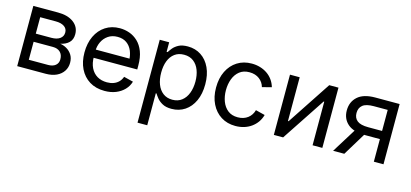

<svg xmlns="http://www.w3.org/2000/svg" viewBox="-63 -1008 3576 1670"><g transform="rotate(15 1724.5 -173.0)"><path d="M75.2 0V-542.5H297.9Q386.2 -542.5 438.7 -503.2Q491.2 -463.9 491.2 -397.9Q491.2 -350.1 462.9 -322.5Q434.6 -294.9 386.2 -285.2Q417.5 -280.8 446.3 -263.9Q475.1 -247.1 493.7 -217.8Q512.2 -188.5 512.2 -146.5Q512.2 -104.5 490.5 -71.3Q468.8 -38.1 428.5 -19Q388.2 0 332 0ZM158.2 -79.6H332Q374.5 -79.6 398.4 -99.6Q422.4 -119.6 422.4 -153.8Q422.4 -195.3 398.4 -218.5Q374.5 -241.7 332 -241.7H158.2ZM158.2 -314.9H298.3Q347.7 -314.9 375.5 -335.2Q403.3 -355.5 403.3 -390.6Q403.3 -424.8 375.2 -443.8Q347.2 -462.9 297.9 -462.9H158.2Z M863.8 11.7Q784.7 11.7 727.8 -23.4Q670.9 -58.6 640.1 -121.3Q609.4 -184.1 609.4 -267.1Q609.4 -350.6 639.6 -414.3Q669.9 -478 725.1 -513.9Q780.3 -549.8 854 -549.8Q898.4 -549.8 940.7 -534.9Q982.9 -520 1017.1 -487.5Q1051.3 -455.1 1071.3 -403.1Q1091.3 -351.1 1091.3 -277.3V-242.2H667.5V-315.9H1043.9L1003.4 -289.1Q1003.4 -342.8 986.3 -384Q969.2 -425.3 936 -448.7Q902.8 -472.2 854 -472.2Q804.7 -472.2 769.8 -448.2Q734.9 -424.3 716.3 -385.5Q697.8 -346.7 697.8 -301.8V-253.9Q697.8 -193.8 718.5 -151.9Q739.3 -109.9 776.6 -87.9Q814 -65.9 864.3 -65.9Q897 -65.9 923.3 -75.4Q949.7 -85 968.8 -104Q987.8 -123 997.6 -150.9L1082.5 -129.9Q1070.3 -87.9 1039.8 -56.2Q1009.3 -24.4 964.6 -6.3Q919.9 11.7 863.8 11.7Z M1213.4 204.1V-542.5H1298.3V-456.5H1307.1Q1316.9 -472.7 1334.5 -494.4Q1352.1 -516.1 1383.3 -533Q1414.6 -549.8 1465.8 -549.8Q1533.7 -549.8 1585.7 -515.6Q1637.7 -481.4 1667 -418.5Q1696.3 -355.5 1696.3 -270Q1696.3 -184.1 1667.2 -120.8Q1638.2 -57.6 1586.2 -22.9Q1534.2 11.7 1466.3 11.7Q1416.5 11.7 1385 -5.4Q1353.5 -22.5 1335.4 -44.7Q1317.4 -66.9 1307.1 -84H1300.8V204.1ZM1453.1 -66.9Q1503.4 -66.9 1537.8 -93.8Q1572.3 -120.6 1589.8 -166.7Q1607.4 -212.9 1607.4 -271Q1607.4 -328.1 1590.1 -373.5Q1572.8 -418.9 1538.3 -445.3Q1503.9 -471.7 1453.1 -471.7Q1402.8 -471.7 1368.7 -446.3Q1334.5 -420.9 1316.9 -376Q1299.3 -331.1 1299.3 -271Q1299.3 -210.4 1317.1 -164.6Q1335 -118.7 1369.4 -92.8Q1403.8 -66.9 1453.1 -66.9Z M2041.5 11.7Q1967.8 11.7 1912.1 -23.4Q1856.4 -58.6 1825.2 -121.6Q1793.9 -184.6 1793.9 -268.1Q1793.9 -353 1825.2 -416.3Q1856.4 -479.5 1912.1 -514.6Q1967.8 -549.8 2041.5 -549.8Q2081.5 -549.8 2116.9 -539.3Q2152.3 -528.8 2181.4 -509Q2210.4 -489.3 2231.2 -460.4Q2252 -431.6 2262.2 -396L2178.2 -374.5Q2172.4 -396 2160.4 -413.6Q2148.4 -431.2 2131.1 -444.3Q2113.8 -457.5 2091.3 -464.6Q2068.8 -471.7 2041.5 -471.7Q1987.8 -471.7 1952.6 -443.6Q1917.5 -415.5 1900.1 -369.4Q1882.8 -323.2 1882.8 -268.1Q1882.8 -213.9 1900.1 -168Q1917.5 -122.1 1952.6 -94.2Q1987.8 -66.4 2041.5 -66.4Q2069.3 -66.4 2092 -73.7Q2114.7 -81.1 2132.3 -94.5Q2149.9 -107.9 2162.1 -126.7Q2174.3 -145.5 2180.2 -167.5L2264.2 -146.5Q2253.9 -109.4 2233.2 -80.3Q2212.4 -51.3 2183.1 -30.5Q2153.8 -9.8 2117.9 1Q2082 11.7 2041.5 11.7Z M2822.8 0H2734.9V-392.6H2729.5L2469.7 0H2386.2V-542.5H2473.6V-148.4H2479.5L2739.7 -542.5H2822.8Z M3373.5 0H3286.6V-466.3H3162.1Q3092.3 -466.3 3061.8 -441.4Q3031.2 -416.5 3031.2 -370.6Q3031.2 -325.7 3062 -301.3Q3092.8 -276.9 3161.6 -276.9H3324.2V-203.6H3155.8Q3048.8 -203.6 2996.3 -249.3Q2943.8 -294.9 2943.8 -370.6Q2943.8 -447.3 2996.3 -494.9Q3048.8 -542.5 3155.3 -542.5H3373.5ZM3020.5 0H2919.9L3072.3 -245.6H3169.9Z"/></g></svg>

Font: Inter 16pt
Style: Regular
Weight: 400
Version: Version 4.001;git-66647c0bb